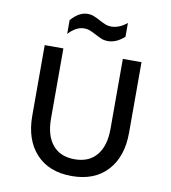

<svg xmlns="http://www.w3.org/2000/svg" viewBox="-98 -998 975 1094"><g transform="rotate(10 390.0 -451.0)"><path d="M110 -288V-696H218V-291Q218 -192 262.5 -138.5Q307 -85 390 -85Q473 -85 517.5 -139Q562 -193 562 -291V-696H670V-288Q670 -149 596 -68.5Q522 12 390 12Q258 12 184 -68.5Q110 -149 110 -288ZM385 -806Q360 -819 346.5 -824Q333 -829 316 -829Q269 -829 225 -781V-861Q271 -914 321 -914Q340 -914 356.5 -907.5Q373 -901 395 -889Q420 -876 433.5 -871Q447 -866 464 -866Q511 -866 555 -903V-823Q509 -781 459 -781Q440 -781 423.5 -787.5Q407 -794 385 -806Z"/></g></svg>

Font: Amiko SemiBold
Style: Regular
Weight: 600
Designer: Pablo Impallari, Rodrigo Fuenzalida, Andres Torresi
Foundry: Impallari Type
Version: Version 1.001; ttfautohint (v1.3)